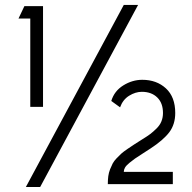

<svg xmlns="http://www.w3.org/2000/svg" viewBox="-20 -750 779 780"><path d="M85 9.8 482.9 -730H541L143.1 9.8ZM154.8 -725.1V-315.9H103V-674.8H55.2L79.1 -725.1ZM432.1 -339.8Q444.3 -380.4 481 -403.1Q517.6 -425.8 558.1 -425.8Q616.2 -425.8 654.1 -390.9Q691.9 -356 691.9 -291Q691.9 -245.1 668 -213.1Q644 -181.2 591.8 -147Q583 -141.1 560.1 -126.5Q537.1 -111.8 528.3 -105.7Q519.5 -99.6 506.1 -88.6Q492.7 -77.6 487.8 -69.1Q482.9 -60.5 482.9 -51.8H682.1V-2H418Q418 -19.5 419.9 -34.2Q421.9 -48.8 427.2 -62.3Q432.6 -75.7 437.7 -85.7Q442.9 -95.7 453.9 -107.2Q464.8 -118.7 472.9 -126Q481 -133.3 497.8 -144.8Q514.6 -156.2 525.4 -163.3Q536.1 -170.4 558.1 -184.1Q578.1 -196.3 590.1 -205.3Q602.1 -214.4 615.7 -227.8Q629.4 -241.2 635.7 -256.8Q642.1 -272.5 642.1 -291Q642.1 -331.5 618.7 -354.2Q595.2 -377 556.2 -377Q530.3 -377 504.6 -361.1Q479 -345.2 467.8 -314Z"/></svg>

Font: Stilu Light
Style: Regular
Weight: 300
Designer: Genilson Lima Santos
Foundry: Genilson Lima Santos
Version: Version 1.200;PS 001.200;hotconv 1.0.88;makeotf.lib2.5.64775